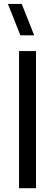

<svg xmlns="http://www.w3.org/2000/svg" viewBox="-20 -988 289 1008"><path d="M159.5 -802.5H87L21.5 -967.5H94ZM169 0H80V-720H169Z"/></svg>

Font: CCSD_manrope Medium
Style: Regular
Weight: 500
Designer: Mikhail Sharanda
Foundry: Mikhail Sharanda
Version: Version 4.503